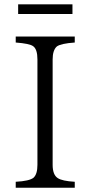

<svg xmlns="http://www.w3.org/2000/svg" viewBox="-20 -884 419 894"><path d="M53.2 -713.9H328.1V-686Q264.6 -681.6 245.1 -668Q225.1 -650.9 225.1 -606.9V-116.7Q225.1 -69.8 249 -54.7Q269.5 -41 328.1 -37.6V-9.8H53.2V-37.6Q117.2 -41 136.2 -56.6Q154.3 -73.2 154.3 -116.7V-606.9Q154.3 -654.8 134.3 -668.9Q117.7 -681.2 53.2 -686ZM64.5 -863.8H317.4V-818.8H64.5Z"/></svg>

Font: I.Ming
Style: Regular
Weight: 400
Designer: Ichiten Fonts Project
Version: Version 5.10 Mar 24, 2018